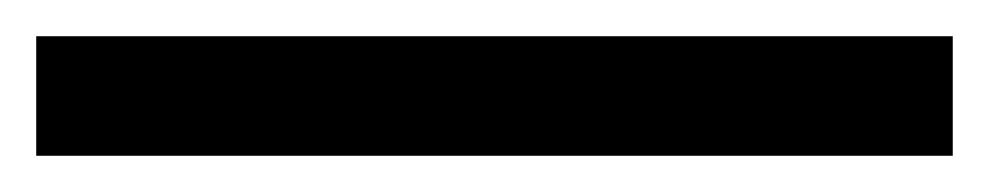

<svg xmlns="http://www.w3.org/2000/svg" viewBox="-23 -846 546 106"><path d="M503 -760H-3V-826H503Z"/></svg>

Font: Noto Sans Sinhala
Style: Regular
Weight: 400
Designer: Jelle Bosma - Monotype Design Team
Foundry: Monotype Imaging Inc.
Version: Version 2.006